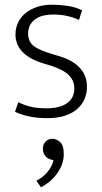

<svg xmlns="http://www.w3.org/2000/svg" viewBox="-20 -496 436 819"><path d="M317 -411Q267 -434 208 -434Q154 -434 127 -411.5Q100 -389 100 -354Q100 -319 123 -300.5Q146 -282 204 -265L234 -256Q291 -239 321 -206Q351 -173 351 -125Q351 -97 340 -72.5Q329 -48 308 -30Q287 -12 255.5 -2Q224 8 183 8Q138 8 104 0.5Q70 -7 44 -19L58 -60Q84 -47 112 -40.5Q140 -34 178 -34Q235 -34 266 -56Q297 -78 297 -119Q297 -156 267.5 -181Q238 -206 163 -226Q46 -263 46 -349Q46 -377 57.5 -400.5Q69 -424 89.5 -440.5Q110 -457 138.5 -466.5Q167 -476 202 -476Q234 -476 268 -471Q302 -466 330 -452ZM203 186Q186 183 174.5 171Q163 159 163 138Q163 120 174.5 108Q186 96 204 96Q220 96 236 109.5Q252 123 252 162Q252 185 244 206Q236 227 222.5 245.5Q209 264 191.5 278.5Q174 293 155 303L135 275Q165 260 184 236Q203 212 208 187Z"/></svg>

Font: Mukta ExtraLight
Style: Regular
Weight: 275
Designer: Girish Dalvi and Yashodeep Gholap
Foundry: Ek Type
Version: Version 2.538;PS 1.002;hotconv 16.6.51;makeotf.lib2.5.65220;